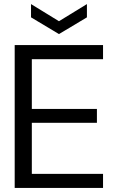

<svg xmlns="http://www.w3.org/2000/svg" viewBox="-20 -921 562 941"><path d="M52 0V-700H485V-631H136V-387H455V-319H136V-69H485V0ZM269 -754 132 -836V-901L269 -817L406 -901V-836Z"/></svg>

Font: DM Sans 36pt
Style: Regular
Weight: 400
Designer: Colophon Foundry, Jonny Pinhorn
Foundry: Colophon Foundry
Version: Version 4.004;gftools[0.9.30]